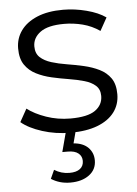

<svg xmlns="http://www.w3.org/2000/svg" viewBox="-53 -572 595 834"><g transform="rotate(-5 244.0 -154.5)"><path d="M240.2 4.7Q175 4.7 116.8 -13.9Q58.7 -32.5 26.3 -60.1L57.6 -116.3Q89.6 -91.6 139.6 -74.2Q189.6 -56.8 244.8 -56.8Q319.8 -56.8 353 -80.3Q386.2 -103.8 386.2 -142.9Q386.2 -172 367.7 -188.4Q349.3 -204.8 318.9 -213.4Q288.6 -222.1 252 -228Q215.4 -233.8 178.8 -242.1Q142.2 -250.4 111.9 -265.8Q81.5 -281.1 63.1 -308Q44.6 -334.9 44.6 -379.6Q44.6 -423.1 69 -457.1Q93.4 -491.1 139.8 -510.6Q186.3 -530.2 253.1 -530.2Q304 -530.2 355.2 -516.8Q406.5 -503.5 438.9 -480.6L407.6 -424.4Q373.2 -448.2 333.2 -458.5Q293.2 -468.7 252.6 -468.7Q182.3 -468.7 148.9 -444.2Q115.5 -419.7 115.5 -382.5Q115.5 -351.8 133.9 -334.7Q152.4 -317.6 182.7 -308.1Q213.1 -298.7 249.7 -292.8Q286.3 -287 322.6 -278.7Q359 -270.4 389.4 -255.5Q419.7 -240.7 438.2 -214.5Q456.6 -188.3 456.6 -144.6Q456.6 -99.4 431.1 -65.7Q405.5 -32.1 357.4 -13.7Q309.2 4.7 240.2 4.7ZM220.5 220.4Q196.1 220.4 175.6 214.4Q155 208.5 136.9 196.8L154.1 159.1Q169 168.4 185.5 173.3Q202 178.1 220.1 178.1Q250 178.1 265.9 165.8Q281.9 153.4 281.9 131.2Q281.9 110.8 266.5 98.1Q251.1 85.3 220 85.3H196.6L220.9 -6.1H263.7L248.4 52Q289.8 55.2 312 77.6Q334.2 100 334.2 133.4Q334.2 173.4 302.5 196.9Q270.9 220.4 220.5 220.4Z"/></g></svg>

Font: Montserrat Thin
Style: Regular
Weight: 100
Designer: Julieta Ulanovsky
Foundry: Julieta Ulanovsky
Version: Version 9.000